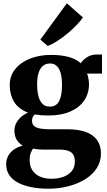

<svg xmlns="http://www.w3.org/2000/svg" viewBox="-20 -886 650 1166"><path d="M274.5 260Q220 260 173.2 251.2Q126.5 242.5 91.5 224.5Q56.5 206.5 37 178.5Q17.5 150.5 17.5 111.5Q17.5 82.5 30.2 59.8Q43 37 66 21.2Q89 5.5 118 -1.5Q91.5 -17.5 79.5 -40.8Q67.5 -64 67.5 -93Q67.5 -115.5 77.5 -136.2Q87.5 -157 106 -174Q124.5 -191 150 -202Q91 -224.5 65 -268.5Q39 -312.5 39 -368.5Q39 -426 73 -467.2Q107 -508.5 163.8 -530.5Q220.5 -552.5 288.5 -552.5Q352 -552.5 397 -540.2Q442 -528 470.5 -502Q482.5 -521.5 508 -538.2Q533.5 -555 567.5 -555H599.5V-439H508Q512 -432 514.5 -421Q517 -410 518.8 -398.2Q520.5 -386.5 520.5 -375.5Q520.5 -317.5 490.5 -274.5Q460.5 -231.5 405.2 -208Q350 -184.5 273.5 -184.5Q251.5 -184.5 229.8 -186.2Q208 -188 191 -191Q182 -182.5 178.2 -173.5Q174.5 -164.5 174.5 -152Q174.5 -124.5 199.2 -112.8Q224 -101 286 -101H390Q456 -101 501.2 -84.5Q546.5 -68 569.8 -35.2Q593 -2.5 593 46.5Q593 96.5 567 136.2Q541 176 495.8 203.5Q450.5 231 393.2 245.5Q336 260 274.5 260ZM292.5 199.5Q331 199.5 363 188.5Q395 177.5 414.8 154.2Q434.5 131 434.5 94.5Q434.5 69 425 53.2Q415.5 37.5 394.5 30Q373.5 22.5 339.5 22.5H239.5Q223 22.5 208 20.8Q193 19 180.5 16.5Q172.5 28 166.2 44.5Q160 61 160 85Q160 122 176.2 147.5Q192.5 173 222.2 186.2Q252 199.5 292.5 199.5ZM282 -238.5Q322 -238.5 339.2 -272Q356.5 -305.5 356.5 -369.5Q356.5 -411.5 348.8 -440.5Q341 -469.5 325 -485Q309 -500.5 284 -500.5Q258 -500.5 240.8 -486.2Q223.5 -472 214.5 -444Q205.5 -416 205.5 -373.5Q205.5 -332.5 213.5 -302Q221.5 -271.5 238.2 -255Q255 -238.5 282 -238.5ZM269 -607.5 225 -645.5 386 -866 483.5 -780Q468 -757 442.2 -730.8Q416.5 -704.5 386 -679.5Q355.5 -654.5 325.2 -635.2Q295 -616 270.5 -607.5Z"/></svg>

Font: Merriweather 60pt Black
Style: Regular
Weight: 900
Version: Version 2.100